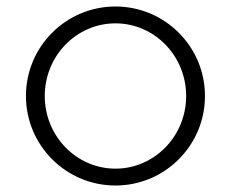

<svg xmlns="http://www.w3.org/2000/svg" viewBox="-20 -566 712 592"><path d="M118 -270C118 -393.6 215.7 -494 336 -494C456.3 -494 554 -393.6 554 -270C554 -146.4 456.3 -46 336 -46C215.7 -46 118 -146.4 118 -270ZM60 -270C60 -117.6 183.6 6 336 6C488.4 6 612 -117.6 612 -270C612 -422.4 488.4 -546 336 -546C183.6 -546 60 -422.4 60 -270Z"/></svg>

Font: Resamitz
Style: Regular
Weight: 500
Designer: gluk
Foundry: gluk
Version: Version 0.047